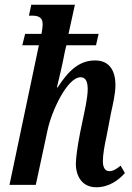

<svg xmlns="http://www.w3.org/2000/svg" viewBox="-20 -780 558 810"><path d="M386 10C442 10 482 -22 507 -50L489 -81C470 -66 457 -58 441 -58C423 -58 414 -74 414 -100C414 -128 421 -167 430 -208L448 -302C456 -339 467 -384 467 -421C467 -476 446 -525 381 -525C318 -525 272 -487 223 -411H220C229 -448 243 -505 254 -564L260 -589H385L396 -637H269L296 -760H112L102 -714H114C141 -714 160 -708 160 -677C160 -668 158 -653 155 -637H86L74 -589H144L20 0H131L180 -228C196 -308 263 -454 320 -454C346 -454 350 -427 350 -403C350 -367 336 -307 330 -278L318 -220C306 -158 301 -119 300 -90C300 -33 329 10 386 10Z"/></svg>

Font: Noto Serif Condensed Semi
Style: Italic
Weight: 600
Width: 3
Italic angle: -12°
Designer: Monotype Design Team
Foundry: Monotype Imaging Inc.
Version: Version 1.901